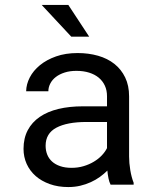

<svg xmlns="http://www.w3.org/2000/svg" viewBox="-20 -755 640 785"><path d="M432.1 0Q426.8 -10.3 423.6 -25.6Q420.4 -41 418.9 -57.6Q405.3 -43.9 388.4 -31.7Q371.6 -19.5 351.3 -10.3Q331.1 -1 308.1 4.4Q285.2 9.8 259.3 9.8Q217.3 9.8 183.3 -2.4Q149.4 -14.6 125.7 -35.4Q102.1 -56.2 89.1 -84.7Q76.2 -113.3 76.2 -146.5Q76.2 -189.9 93.5 -222.7Q110.8 -255.4 142.6 -277.1Q174.3 -298.8 219 -309.6Q263.7 -320.3 318.8 -320.3H417.5V-361.8Q417.5 -385.7 408.7 -404.8Q399.9 -423.8 383.8 -437.3Q367.7 -450.7 344.5 -458Q321.3 -465.3 292.5 -465.3Q265.6 -465.3 244.4 -458.5Q223.1 -451.7 208.5 -440.4Q193.8 -429.2 185.8 -413.8Q177.7 -398.4 177.7 -381.8H86.9Q87.4 -410.6 101.8 -438.5Q116.2 -466.3 143.3 -488.5Q170.4 -510.7 209.2 -524.4Q248 -538.1 297.4 -538.1Q342.3 -538.1 380.9 -527.1Q419.4 -516.1 447.5 -493.9Q475.6 -471.7 491.7 -438.5Q507.8 -405.3 507.8 -360.8V-115.2Q507.8 -88.9 512.7 -59.3Q517.6 -29.8 526.4 -7.8V0ZM272.5 -68.8Q298.8 -68.8 321.8 -75.7Q344.7 -82.5 363.5 -93.8Q382.3 -105 396 -119.4Q409.7 -133.8 417.5 -149.4V-256.3H333.5Q254.4 -256.3 210.4 -232.9Q166.5 -209.5 166.5 -159.2Q166.5 -139.6 173.1 -123Q179.7 -106.4 192.9 -94.5Q206.1 -82.5 226.1 -75.7Q246.1 -68.8 272.5 -68.8ZM344.7 -605H271.5L150.4 -734.9H259.3Z"/></svg>

Font: Roboto Mono
Style: Regular
Weight: 400
Designer: Google
Version: Version 2.000985; 2015; ttfautohint (v1.3)